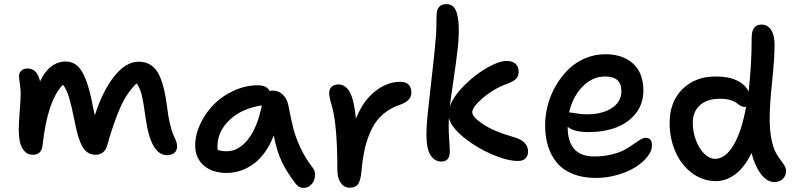

<svg xmlns="http://www.w3.org/2000/svg" viewBox="-20 -836 3898 939"><path d="M140.1 -79.1Q114.7 -79.1 98.9 -97.7Q83 -116.2 77.4 -142.3Q71.8 -168.5 71.8 -203.1Q71.8 -233.4 76.4 -292Q81.1 -350.6 81.1 -380.9Q81.1 -397.5 77.1 -425.3Q73.2 -453.1 73.2 -465.8Q73.2 -480.5 84.7 -490.7Q96.2 -501 115.2 -501Q162.1 -501 175.8 -438Q197.8 -485.4 230 -510.3Q262.2 -535.2 300.8 -535.2Q351.1 -535.2 379.9 -487.5Q408.7 -439.9 428.2 -346.2Q437 -299.8 443.8 -272Q481.9 -391.6 538.8 -462.9Q595.7 -534.2 657.2 -534.2Q718.8 -534.2 750 -483.9Q781.2 -433.6 795.9 -321.8Q802.2 -268.1 811.5 -229.7Q820.8 -191.4 828.1 -176.5Q835.4 -161.6 840.8 -147.5Q846.2 -133.3 846.2 -120.1Q846.2 -99.6 832.5 -88.4Q818.8 -77.1 796.9 -77.1Q718.3 -77.1 692.9 -253.9Q681.2 -341.3 672.1 -375.2Q663.1 -409.2 647.9 -428.2Q600.1 -381.8 568.6 -311Q537.1 -240.2 503.9 -124Q498 -102.1 483.2 -90.6Q468.3 -79.1 448.2 -79.1Q405.3 -79.1 382.8 -119.4Q360.4 -159.7 345.2 -242.2Q329.6 -319.8 318.1 -358.2Q306.6 -396.5 288.1 -421.9Q211.9 -344.7 188 -124Q182.6 -79.1 140.1 -79.1Z M1088.9 9.8Q1018.1 9.8 976.3 -26.9Q934.6 -63.5 934.6 -125Q934.6 -176.8 959.5 -230Q984.4 -283.2 1025.1 -324.7Q1065.9 -366.2 1123.3 -392.6Q1180.7 -418.9 1240.7 -418.9Q1284.7 -418.9 1298.8 -391.1Q1306.6 -393.1 1313.5 -393.1Q1341.8 -393.1 1362.3 -374Q1382.8 -355 1389.6 -324.2Q1404.3 -247.6 1415 -206.1Q1425.8 -164.6 1449.2 -113.8Q1472.7 -63 1509.8 -15.1Q1519.5 -2.9 1520.5 14.2Q1521.5 31.2 1515.4 46.4Q1509.3 61.5 1495.6 72.3Q1481.9 83 1464.8 83Q1440.9 83 1424.8 61Q1383.8 7.8 1358.9 -43.5Q1334 -94.7 1318.8 -173.8Q1300.3 -125 1273.4 -88.6Q1246.6 -52.2 1215.8 -31.2Q1185.1 -10.3 1153.3 -0.2Q1121.6 9.8 1088.9 9.8ZM1043.5 -120.1Q1043.5 -110.4 1044.9 -103Q1063.5 -96.2 1088.9 -96.2Q1147 -96.2 1192.9 -154.3Q1238.8 -212.4 1260.7 -320.8Q1159.7 -304.7 1101.6 -248.3Q1043.5 -191.9 1043.5 -120.1Z M1689.9 82Q1663.1 82 1646.5 58.1Q1629.9 34.2 1629.9 -3.9Q1629.9 -227.1 1603 -317.9Q1589.8 -361.3 1589.8 -380.9Q1589.8 -399.9 1601.6 -411.4Q1613.3 -422.9 1635.7 -422.9Q1669.4 -422.9 1690.7 -385.3Q1711.9 -347.7 1720.7 -255.9Q1756.8 -345.2 1815.9 -390.6Q1875 -436 1937 -436Q1991.7 -436 1991.7 -381.8Q1991.7 -345.7 1942.9 -326.2Q1892.6 -310.1 1856.4 -280Q1820.3 -250 1798.6 -206.3Q1776.9 -162.6 1765.4 -113.8Q1753.9 -64.9 1748 -1Q1743.7 47.9 1731 64.9Q1718.3 82 1689.9 82Z M2137.7 -45.9Q2106.4 -45.9 2085.9 -76.4Q2065.4 -106.9 2065.4 -181.2Q2065.4 -216.8 2071.8 -280.3Q2078.1 -343.8 2089.4 -440.2Q2100.6 -536.6 2106.4 -597.2Q2113.8 -665 2114.3 -712.9Q2114.7 -760.7 2115.7 -770Q2117.2 -792 2129.4 -804Q2141.6 -815.9 2163.6 -815.9Q2189 -815.9 2202.9 -796.9Q2216.8 -777.8 2221.9 -730.2Q2227.1 -682.6 2218.8 -601.1Q2210 -524.9 2196.5 -434.6Q2183.1 -344.2 2179.7 -314Q2196.3 -363.8 2249.8 -417.5Q2303.2 -471.2 2362.1 -504.6Q2420.9 -538.1 2457.5 -538.1Q2485.4 -538.1 2501 -524.2Q2516.6 -510.3 2516.6 -484.9Q2516.6 -463.9 2503.7 -450.4Q2490.7 -437 2458.5 -425.8Q2394.5 -401.9 2342 -357.2Q2289.6 -312.5 2289.6 -287.1Q2289.6 -264.2 2342.5 -228.5Q2395.5 -192.9 2490.7 -166Q2562.5 -146.5 2562.5 -95.2Q2562.5 -73.7 2549.8 -61.3Q2537.1 -48.8 2513.7 -48.8Q2460.9 -48.8 2385.7 -81.1Q2310.5 -113.3 2248.5 -163.6Q2186.5 -213.9 2175.3 -259.8Q2174.3 -245.6 2174.3 -216.8Q2174.3 -190.4 2177 -151.4Q2179.7 -112.3 2179.7 -94.2Q2179.7 -45.9 2137.7 -45.9Z M2894 34.2Q2830.6 34.2 2782.5 15.1Q2734.4 -3.9 2704.8 -38.8Q2675.3 -73.7 2660.6 -120.4Q2646 -167 2646 -224.1Q2646 -272.9 2659.2 -322.5Q2672.4 -372.1 2698 -416.5Q2723.6 -460.9 2758.5 -495.6Q2793.5 -530.3 2840.8 -550.5Q2888.2 -570.8 2940.4 -570.8Q3025.9 -570.8 3076.2 -524.9Q3126.5 -479 3126.5 -393.1Q3126.5 -328.6 3089.6 -281.7Q3052.7 -234.9 2992.9 -212.4Q2933.1 -189.9 2858.4 -189.9Q2787.1 -189.9 2756.3 -215.8Q2756.3 -70.8 2885.3 -70.8Q2931.6 -70.8 2970.5 -80.3Q3009.3 -89.8 3033.4 -103Q3057.6 -116.2 3076.4 -129.6Q3095.2 -143.1 3110.6 -152.6Q3126 -162.1 3138.2 -162.1Q3168.5 -162.1 3168.5 -124Q3168.5 -98.1 3146.7 -70.3Q3125 -42.5 3088.9 -19.3Q3052.7 3.9 3001 19Q2949.2 34.2 2894 34.2ZM2765.1 -286.1Q2772 -286.1 2798.8 -281.5Q2825.7 -276.9 2848.1 -276.9Q2926.8 -276.9 2972.9 -307.9Q3019 -338.9 3019 -390.1Q3019 -461.9 2940.4 -461.9Q2876.5 -461.9 2828.4 -411.9Q2780.3 -361.8 2763.2 -286.1Z M3481.9 49.8Q3417.5 49.8 3364.7 10.5Q3312 -28.8 3283.4 -93.8Q3254.9 -158.7 3254.9 -234.9Q3254.9 -337.9 3317.9 -400.4Q3380.9 -462.9 3482.9 -461.9Q3543 -461.9 3584 -442.4Q3625 -422.9 3641.1 -388.2Q3656.2 -519.5 3656.2 -651.9Q3656.2 -715.8 3704.1 -715.8Q3735.8 -715.8 3752.9 -687Q3770 -658.2 3768.1 -606Q3766.6 -535.2 3755.4 -428.5Q3744.1 -321.8 3744.1 -258.8Q3744.1 -200.7 3752.4 -157.7Q3760.7 -114.7 3772.5 -92.8Q3784.2 -70.8 3795.9 -55.7Q3807.6 -40.5 3815.9 -27.3Q3824.2 -14.2 3824.2 0Q3824.2 23.4 3808.6 38.8Q3793 54.2 3766.1 54.2Q3731.4 54.2 3701.4 14.9Q3671.4 -24.4 3655.3 -87.9Q3621.6 -17.6 3576.2 16.1Q3530.8 49.8 3481.9 49.8ZM3368.2 -234.9Q3368.2 -189.5 3384.3 -148.2Q3400.4 -106.9 3425.5 -83Q3450.7 -59.1 3477.1 -59.1Q3526.9 -59.1 3566.9 -125.2Q3606.9 -191.4 3628.9 -314Q3627 -313 3622.1 -313Q3611.3 -313 3600.8 -319.3Q3590.3 -325.7 3581.3 -333Q3572.3 -340.3 3551.3 -346.7Q3530.3 -353 3502 -353Q3438.5 -353 3403.3 -321.8Q3368.2 -290.5 3368.2 -234.9Z"/></svg>

Font: Shantell Sans Irregular Bouncy
Style: Regular
Weight: 500
Designer: Stephen Nixon, Anya Danilova, Shantell Martin
Foundry: Arrow Type
Version: Version 1.006;[9816181b4]